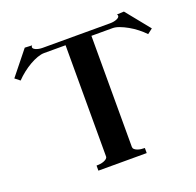

<svg xmlns="http://www.w3.org/2000/svg" viewBox="-135 -942 1090 1068"><g transform="rotate(-20 410.0 -408.5)"><path d="M490 -735V-77Q490 -69 496 -63.5Q502 -58 512 -54Q522 -50 533.5 -48.5Q545 -47 556 -47V-17H270V-47Q280 -47 292 -48.5Q304 -50 314 -54Q324 -58 330.5 -63.5Q337 -69 337 -77V-735H210Q192 -735 169.5 -727Q147 -719 123.5 -705.5Q100 -692 77 -674Q54 -656 35 -636L6 -659L119 -800L162 -798Q157 -793 157 -789Q157 -779 173.5 -772Q190 -765 213 -765H612Q634 -765 651 -772Q668 -779 668 -789Q668 -794 664 -798L706 -800L820 -659L790 -636Q772 -655 749 -673Q726 -691 702 -704.5Q678 -718 655.5 -726.5Q633 -735 615 -735Z"/></g></svg>

Font: CatShop
Style: Regular
Weight: 400
Designer: Peter Wiegel
Foundry: Peter Wiegel
Version: Version 1.000 2009 initial release